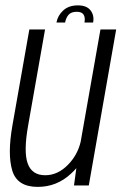

<svg xmlns="http://www.w3.org/2000/svg" viewBox="-20 -708 464 733"><path d="M262.5 0 271.5 -66Q262 -55 251 -45Q197 5.5 124 5.5Q45.5 5.5 26.8 -57Q8 -119.5 27.5 -229.5L92 -595.5H152L87.5 -229.5Q69.5 -128.5 85.8 -83.8Q102 -39 152.5 -39Q201.5 -39 241 -80.5Q276.5 -117.5 288 -167L363.5 -595.5H423.5L319 0ZM277.5 -687.5Q311 -687.5 325.8 -668.2Q340.5 -649 335.5 -622H302.5Q306 -641 299.2 -652Q292.5 -663 273 -663Q252 -663 242 -651.8Q232 -640.5 228.5 -622H195.5Q200.5 -649 221.5 -668.2Q242.5 -687.5 277.5 -687.5Z"/></svg>

Font: Anybody Light
Style: Italic
Weight: 300
Italic angle: -10°
Designer: Tyler Finck
Foundry: Etcetera Type Company
Version: Version 1.010; ttfautohint (v1.8.3) -l 8 -r 50 -G 200 -x 14 